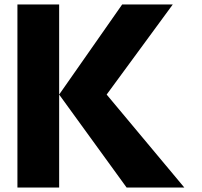

<svg xmlns="http://www.w3.org/2000/svg" viewBox="-20 -845 909 865"><path d="M810.5 0 460.5 -419 758.5 -825H530.5L246.5 -419V-825H58.5V0H246.5V-419L550.5 0Z"/></svg>

Font: Sztylet
Style: Bd
Weight: 700
Foundry: Cannot Into Space Fonts, PlusOne Fonts
Version: Version 0.12